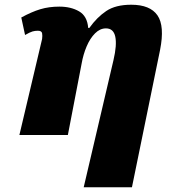

<svg xmlns="http://www.w3.org/2000/svg" viewBox="-20 -571 714 812"><path d="M334 221 460 -317Q475 -381 467.5 -416Q460 -451 428 -451Q403 -451 382 -430Q361 -409 346.5 -375Q332 -341 325 -301L267 0H62L158 -406Q160 -420 158 -430.5Q156 -441 140 -441Q128 -441 117.5 -438Q107 -435 86 -423L70 -497Q114 -521 150.5 -532Q187 -543 231 -543Q280 -543 314.5 -523Q349 -503 353 -453H358Q390 -498 429.5 -524.5Q469 -551 535 -551Q615 -551 646 -506Q677 -461 657 -360L538 221Z"/></svg>

Font: Noto Serif Black
Style: Italic
Weight: 900
Italic angle: -12°
Designer: Monotype Design Team
Foundry: Monotype Imaging Inc.
Version: Version 2.013